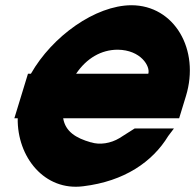

<svg xmlns="http://www.w3.org/2000/svg" viewBox="-20 -648 746 734"><path d="M270.9 -366H546.9C555.5 -394 518.7 -457 430 -458C367.3 -458 311 -425.5 270.9 -366ZM47.7 -196H34.9L60.9 -281L86.9 -366H98.1C179.8 -509.5 344.2 -627.2 482 -628C647 -628 745 -458 690.9 -281L664.9 -196H579.9H221.5C229.9 -144.9 270.7 -119.9 326.8 -104H327.8C361.4 -93 403.6 -100 436.7 -120L495 -157H645L623.1 -128C562.9 -29 455.2 45 298.4 64C150.3 83.4 45.2 -47.4 47.7 -196Z"/></svg>

Font: Nordica Plus
Style: NordicaClassicBkObl
Weight: 900
Version: Version 1.01